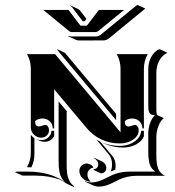

<svg xmlns="http://www.w3.org/2000/svg" viewBox="-20 -684 694 763"><path d="M39.1 0 46.9 -2H91.3Q177 -2 237.8 38.8Q229.5 31.2 224.2 22.2Q219 13.2 216.7 1.3Q214.4 -10.5 213.6 -21.2Q212.9 -32 212.9 -48.8V-280.8L245.8 -241.5L244.9 -239.5V-34.9Q244.9 -23.4 245.1 -16Q245.4 -8.5 246.3 1.1Q247.3 10.7 249.3 17.6Q251.2 24.4 254.4 31.7Q257.6 39.1 262.7 45Q267.8 51 274.7 56.2L272.7 58.8L243.2 44.9Q232.9 37.4 221.4 31.2Q176.3 13.9 121.3 13.9H69.1ZM87.2 -19.5Q102.5 -46.1 102.5 -78.1V-148.2Q108.4 -140.1 116.7 -135V-71.5Q116.7 -43.5 104.7 -19Q98.6 -19.5 91.3 -19.5ZM87.4 -468.8H199L459 -158.2V-410.2Q459 -441.9 443.8 -468.8H567.1Q551.8 -442.1 551.8 -410.2V-173.8H545.9Q545.9 -190.4 534.2 -201.8Q522.5 -213.1 505.9 -213.1Q487.1 -213.1 475.8 -202.4Q475.8 -181.6 491 -181.4Q496.1 -181.4 503.8 -184.4Q511.5 -187.5 516.6 -187.5Q522.7 -187.5 527 -181.3Q531.2 -175 531.2 -166.3Q531.2 -144.5 509.3 -129.3Q487.3 -114 456.1 -114Q416.3 -114 382.6 -129.9Q348.9 -145.8 323.2 -176.5L195.3 -329.1V-173.8H189.5Q189.5 -190.4 177.7 -201.8Q166 -213.1 149.4 -213.1Q130.6 -213.1 119.4 -202.4Q119.4 -181.6 134.5 -181.4Q139.6 -181.4 147.3 -184.4Q155 -187.5 160.2 -187.5Q166.3 -187.5 170.5 -181.3Q174.8 -175 174.8 -166.3Q174.8 -154.1 165.9 -145.5Q157 -137 144.5 -137Q127.2 -137 114.9 -148.9Q102.5 -160.9 102.5 -178V-410.2Q102.5 -441.9 87.4 -468.8ZM122.3 -131.8V-132.1Q132.8 -127.2 144.5 -127.2Q160.4 -127.2 172 -137.8Q183.6 -148.4 184.6 -164.1H195.3V-144Q190.7 -133.5 180.7 -127.1Q170.7 -120.6 158.7 -120.6Q146.5 -120.6 136.5 -125.2ZM152.1 -644.5H252.2L299.8 -582H325.2Q372.6 -644.3 372.8 -644.5H472.9L372.3 -562Q365.7 -556.6 361.3 -556.6H263.7Q259 -556.6 252.7 -562ZM207 -486.3 208 -488.3 238 -474.1 439.5 -233.9 441.4 -231.4V-206.5ZM250.7 -540 251.7 -541.7Q257.6 -539.1 263.7 -539.1H361.3Q372.3 -539.1 383.8 -548.8L522 -662.1L527.3 -664.1L557.4 -650.1L414.8 -533Q403.3 -523.4 391.6 -523.4L293.7 -523.2Q287.1 -523.2 280.8 -526.1ZM258.8 -660.9 260 -662.4 290 -648.4Q295.2 -646 299.6 -640.1L322.3 -610.6L323.7 -609.1L316.4 -599.6H308.6L268.1 -653.1Q263.9 -658.7 258.8 -660.9ZM295.4 -5.1Q295.4 -17.1 304 -25.6Q312.5 -34.2 324.2 -34.2Q332.3 -34.2 340.2 -29.8Q348.1 -25.4 351.3 -17.6H349.1Q339.6 -15.6 333.5 -8.2Q327.4 -0.7 327.4 8.8Q327.4 24.2 338.6 35.9L339.8 38.1Q321.3 37.1 308.3 24.5Q295.4 12 295.4 -5.1ZM317.4 37.4 318.4 35.6Q329.8 41 342.8 41Q357.2 41 371.1 36.6Q385 32.2 397.2 25.9Q409.4 19.5 422.6 13.2Q435.8 6.8 454.1 2.4Q472.4 -2 493.2 -2Q587.2 -2 597.4 -2Q590.1 -6.6 584.7 -13.5Q579.3 -20.5 576.4 -27.6Q573.5 -34.7 571.9 -44.1Q570.3 -53.5 569.8 -60.9Q569.3 -68.4 569.3 -78.1V-152.3Q569.3 -174.8 576.5 -194.9Q583.7 -215.1 595.7 -226.6Q588.4 -226.8 584.1 -227.9Q579.8 -229 576.2 -232.7Q572.5 -236.3 570.9 -243.9Q569.3 -251.5 569.3 -263.7V-410.2Q569.3 -433.6 579.3 -454.3Q589.4 -475.1 607.4 -486.3L615.2 -488.3L645.3 -474.4Q633.8 -469 625 -459.8Q616.2 -450.7 611.2 -439.9Q606.2 -429.2 603.8 -418.1Q601.3 -407 601.3 -396V-249.8Q601.3 -234.6 603.8 -227.1L630.9 -214.6Q617.9 -204.3 609.6 -183.2Q601.3 -162.1 601.3 -138.2V-64Q601.3 -29.5 609.5 -11.6Q617.7 6.3 635.7 14.6H523.4Q502.9 14.6 484.7 19Q466.6 23.4 453.2 29.8Q439.9 36.1 427.7 42.5Q415.5 48.8 401.5 53.2Q387.5 57.6 373 57.6Q360.6 57.6 347.4 51.5ZM351.1 -9 353 -11.2Q361.1 -12.2 365.8 -17.9Q370.6 -23.7 370.6 -30Q370.6 -38.3 365.6 -45.2Q360.6 -52 352.3 -55.7L354 -56.9L384.3 -43Q392.6 -39.1 397.6 -31.9Q402.6 -24.7 402.6 -16.1Q402.6 -7.6 396.4 -1.3Q390.1 4.9 381.1 4.9ZM363.3 -129.2Q370.8 -124.5 378.7 -120.8L426.8 -63.7Q439.5 -48.6 439.5 -23.4Q439.5 -17.3 438.2 -9.8Q429.2 -6.6 419.9 -2.4Q425.3 -16.6 425.3 -30Q425.3 -55.2 412.6 -70.3ZM386.7 -117.2V-117.4Q419.2 -104.2 456.1 -104.2Q477.1 -104.2 496 -111.6Q514.9 -118.9 527.5 -132.8Q540 -146.7 541 -164.1H551.8V-142.3Q543.7 -122.3 520.6 -110Q497.6 -97.7 470.2 -97.7Q428.7 -97.7 393.3 -114.3Z"/></svg>

Font: AgreloyS1
Style: Medium
Weight: 400
Designer: gluk
Foundry: gluk
Version: Version 0.27